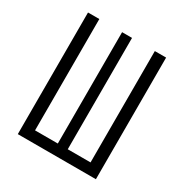

<svg xmlns="http://www.w3.org/2000/svg" viewBox="-161 -820 909 948"><g transform="rotate(30 293.0 -346.5)"><path d="M70.3 0V-693.4H134.8V-58.6H264.6V-693.4H321.3V-58.6H451.2V-693.4H515.6V0Z"/></g></svg>

Font: CaskaydiaCove NFP Light
Style: Regular
Weight: 300
Designer: Aaron Bell
Foundry: Saja Typeworks
Version: Version 2111.001; VTT 6.35;Nerd Fonts 3.1.1